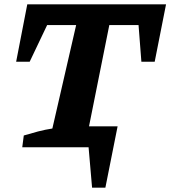

<svg xmlns="http://www.w3.org/2000/svg" viewBox="-20 -675 781 880"><path d="M402 185 386 0H82L89 -54Q122 -64 154.5 -72.5Q187 -81 220 -86L329 -560H196L116 -392H54L105 -655H741L689 -392H628L615 -560H481L388 -96H519L463 185Z"/></svg>

Font: Piazzolla
Style: Bold Italic
Weight: 700
Italic angle: -11.3°
Designer: Juan Pablo del Peral
Foundry: Huerta Tipografica
Version: Version 1.330